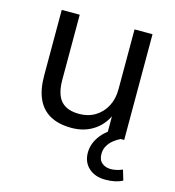

<svg xmlns="http://www.w3.org/2000/svg" viewBox="-103 -575 781 856"><g transform="rotate(15 287.5 -147.5)"><path d="M255 9Q195 9 155.5 -13Q116 -35 96.5 -78Q77 -121 77 -185V-488H160V-187Q160 -145 171.5 -116.5Q183 -88 208 -74Q233 -60 271 -60Q313 -60 345 -79.5Q377 -99 395 -133Q413 -167 413 -212V-488H496V0H416V-111H426Q405 -53 360 -22Q315 9 255 9ZM460 193Q412 193 383 166.5Q354 140 354 96Q354 56 380 20Q406 -16 450 -36L480 0Q465 7 449.5 19Q434 31 424 48Q414 65 414 86Q414 114 430.5 127.5Q447 141 471 141Q484 141 497.5 138Q511 135 525 129L539 176Q525 184 505 188.5Q485 193 460 193Z"/></g></svg>

Font: Nunito Sans 11pt
Style: Regular
Weight: 400
Version: Version 3.101;gftools[0.9.27]